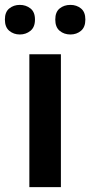

<svg xmlns="http://www.w3.org/2000/svg" viewBox="-42 -765 369 785"><path d="M207 0H78V-543H207ZM-22 -685Q-22 -716 -4 -730.5Q14 -745 39 -745Q64 -745 82.5 -730.5Q101 -716 101 -685Q101 -654 82.5 -639Q64 -624 39 -624Q14 -624 -4 -639Q-22 -654 -22 -685ZM184 -685Q184 -716 202 -730.5Q220 -745 246 -745Q271 -745 289 -730.5Q307 -716 307 -685Q307 -654 289 -639Q271 -624 246 -624Q220 -624 202 -639Q184 -654 184 -685Z"/></svg>

Font: Noto Sans Syriac Eastern SemiBold
Style: Regular
Weight: 600
Designer: Patrick Giasson and the Monotype Design Team
Foundry: Monotype Imaging Inc.
Version: Version 3.001